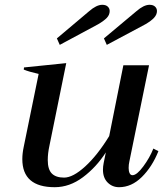

<svg xmlns="http://www.w3.org/2000/svg" viewBox="-20 -770 680 800"><path d="M229 -583 217 -610 351 -723Q382 -750 406 -750Q421 -750 429 -742.5Q437 -735 437 -724Q437 -708 425 -695.5Q413 -683 389 -669ZM413 -610 548 -723Q579 -750 603 -750Q618 -750 626 -742.5Q634 -735 634 -724Q634 -709 622 -696Q610 -683 586 -669L425 -583ZM640 -140Q614 -75 571 -32.5Q528 10 476 10Q448 10 428.5 -9.5Q409 -29 409 -63Q409 -76 412 -91L421 -135Q381 -73 325.5 -31.5Q270 10 208 10Q73 10 73 -107Q73 -131 79 -159L141 -462Q101 -471 79 -480L80 -489L256 -507L186 -163Q179 -131 179 -103Q179 -64 196 -47Q213 -30 247 -30Q284 -30 335 -76.5Q386 -123 435 -203L494 -498H601L519 -97Q516 -84 516 -70Q516 -57 520 -48.5Q524 -40 532 -40Q550 -40 577 -76.5Q604 -113 619 -151Z"/></svg>

Font: Trirong Medium
Style: Italic
Weight: 500
Italic angle: -12°
Designer: Katatrad Team
Foundry: CadsonDemak
Version: Version 1.001